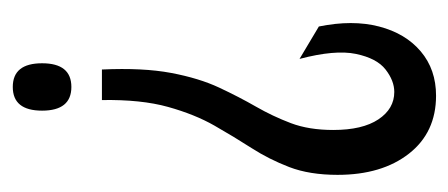

<svg xmlns="http://www.w3.org/2000/svg" viewBox="-226 -354 719 308"><g transform="rotate(-90 134.0 -199.5)"><path d="M177 -396Q180 -330 171.5 -285Q163 -240 148 -208Q133 -176 117.5 -149Q102 -122 91 -93Q80 -64 80 -25Q80 22 97 47.5Q114 73 141 73Q159 73 177 59Q195 45 202 11.5Q209 -22 194 -79L246 -48Q257 6 246 48.5Q235 91 206 115.5Q177 140 135 140Q76 140 42 96.5Q8 53 8 -18Q8 -63 20.5 -95.5Q33 -128 51 -156Q69 -184 87 -215.5Q105 -247 117 -290Q129 -333 128 -396ZM149 -539Q187 -539 187 -492Q187 -445 149 -445Q111 -445 111 -492Q111 -539 149 -539Z"/></g></svg>

Font: Bricolage Grotesque 96pt Condensed Light
Style: Regular
Weight: 300
Width: 3
Designer: Mathieu Triay
Foundry: Atelier Triay
Version: Version 1.001; ttfautohint (v1.8.4.7-5d5b);gftools[0.9.33.de